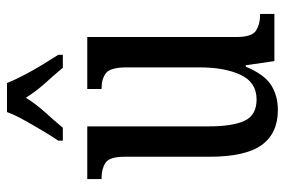

<svg xmlns="http://www.w3.org/2000/svg" viewBox="-153 -653 816 550"><g transform="rotate(-90 255.0 -378.0)"><path d="M215 10Q148 10 114.5 -36.5Q81 -83 81 -186V-428Q81 -472 64 -483.5Q47 -495 21 -495H17V-536H168V-188Q168 -120 184 -85.5Q200 -51 245 -51Q294 -51 315.5 -96.5Q337 -142 337 -215V-422Q337 -470 320.5 -482.5Q304 -495 278 -495H275V-536H424V-109Q424 -64 442.5 -52.5Q461 -41 486 -41H490V0H355L343 -82H339Q317 -29 286.5 -9.5Q256 10 215 10ZM127 -619Q140 -638 155.5 -664Q171 -690 186 -717Q201 -744 209 -766H292Q301 -744 315 -717Q329 -690 345 -664Q361 -638 373 -619V-606H336Q315 -631 291.5 -657Q268 -683 250 -712Q232 -683 208.5 -657Q185 -631 164 -606H127Z"/></g></svg>

Font: Noto Serif ExtraCondensed
Style: Regular
Weight: 400
Width: 2
Designer: Monotype Design Team
Foundry: Monotype Imaging Inc.
Version: Version 2.015